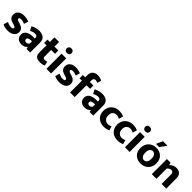

<svg xmlns="http://www.w3.org/2000/svg" viewBox="487 -2509 4308 4308"><g transform="rotate(45 2641.0 -354.5)"><path d="M354 -357Q327 -370 297 -377.5Q267 -385 239 -385Q213 -385 197 -376Q181 -367 181 -351Q181 -334 196.5 -322.5Q212 -311 258 -298L288 -289Q348 -271 379 -236.5Q410 -202 410 -148Q410 -112 395 -82.5Q380 -53 352.5 -32Q325 -11 286.5 0Q248 11 201 11Q150 11 110.5 2Q71 -7 37 -24L69 -131Q98 -116 129.5 -106.5Q161 -97 194 -97Q232 -97 247.5 -108Q263 -119 263 -134Q263 -143 259.5 -149.5Q256 -156 247 -162Q238 -168 221.5 -173.5Q205 -179 179 -187L148 -196Q89 -215 62 -248.5Q35 -282 35 -339Q35 -372 48 -399.5Q61 -427 85.5 -447.5Q110 -468 145.5 -479.5Q181 -491 227 -491Q273 -491 312.5 -482.5Q352 -474 384 -459Z M511 -438Q552 -462 603.5 -476.5Q655 -491 709 -491Q798 -491 852 -448Q906 -405 906 -311V0H793L780 -48H776Q756 -22 720.5 -5.5Q685 11 637 11Q596 11 565.5 -1Q535 -13 515 -33Q495 -53 484.5 -80.5Q474 -108 474 -139Q474 -181 492.5 -211Q511 -241 542.5 -260Q574 -279 616.5 -288Q659 -297 707 -297H757V-323Q757 -350 738 -364.5Q719 -379 684 -379Q654 -379 625 -370Q596 -361 561 -341ZM758 -207 725 -206Q697 -205 678 -200Q659 -195 647.5 -187.5Q636 -180 631 -169.5Q626 -159 626 -148Q626 -117 644.5 -105.5Q663 -94 687 -94Q711 -94 730.5 -108Q750 -122 758 -139Z M1321 -374H1198V-171Q1198 -138 1212.5 -125Q1227 -112 1253 -112Q1273 -112 1293 -116Q1313 -120 1324 -127L1346 -26Q1329 -17 1294.5 -8.5Q1260 0 1221 0Q1128 0 1089.5 -36Q1051 -72 1051 -145V-374H976V-480H1051V-626H1198V-480H1321Z M1423 0V-480H1571V0ZM1497 -574Q1459 -574 1439 -595.5Q1419 -617 1419 -647Q1419 -677 1439.5 -698.5Q1460 -720 1497 -720Q1534 -720 1554.5 -699Q1575 -678 1575 -647Q1575 -616 1555 -595Q1535 -574 1497 -574Z M1994 -357Q1967 -370 1937 -377.5Q1907 -385 1879 -385Q1853 -385 1837 -376Q1821 -367 1821 -351Q1821 -334 1836.5 -322.5Q1852 -311 1898 -298L1928 -289Q1988 -271 2019 -236.5Q2050 -202 2050 -148Q2050 -112 2035 -82.5Q2020 -53 1992.5 -32Q1965 -11 1926.5 0Q1888 11 1841 11Q1790 11 1750.5 2Q1711 -7 1677 -24L1709 -131Q1738 -116 1769.5 -106.5Q1801 -97 1834 -97Q1872 -97 1887.5 -108Q1903 -119 1903 -134Q1903 -143 1899.5 -149.5Q1896 -156 1887 -162Q1878 -168 1861.5 -173.5Q1845 -179 1819 -187L1788 -196Q1729 -215 1702 -248.5Q1675 -282 1675 -339Q1675 -372 1688 -399.5Q1701 -427 1725.5 -447.5Q1750 -468 1785.5 -479.5Q1821 -491 1867 -491Q1913 -491 1952.5 -482.5Q1992 -474 2024 -459Z M2342 -715Q2381 -715 2417.5 -705Q2454 -695 2481 -679L2452 -584Q2436 -592 2419.5 -597.5Q2403 -603 2383 -603Q2351 -603 2335.5 -585Q2320 -567 2320 -523V-480H2433V-374H2320V0H2173V-374H2099V-480H2173V-551Q2173 -632 2220 -673.5Q2267 -715 2342 -715Z M2513 -438Q2554 -462 2605.5 -476.5Q2657 -491 2711 -491Q2800 -491 2854 -448Q2908 -405 2908 -311V0H2795L2782 -48H2778Q2758 -22 2722.5 -5.5Q2687 11 2639 11Q2598 11 2567.5 -1Q2537 -13 2517 -33Q2497 -53 2486.5 -80.5Q2476 -108 2476 -139Q2476 -181 2494.5 -211Q2513 -241 2544.5 -260Q2576 -279 2618.5 -288Q2661 -297 2709 -297H2759V-323Q2759 -350 2740 -364.5Q2721 -379 2686 -379Q2656 -379 2627 -370Q2598 -361 2563 -341ZM2760 -207 2727 -206Q2699 -205 2680 -200Q2661 -195 2649.5 -187.5Q2638 -180 2633 -169.5Q2628 -159 2628 -148Q2628 -117 2646.5 -105.5Q2665 -94 2689 -94Q2713 -94 2732.5 -108Q2752 -122 2760 -139Z M3275 -97Q3307 -97 3331.5 -105.5Q3356 -114 3369 -121L3396 -21Q3379 -11 3339 0Q3299 11 3251 11Q3195 11 3147.5 -5Q3100 -21 3065.5 -52.5Q3031 -84 3011 -130.5Q2991 -177 2991 -238Q2991 -294 3010 -340.5Q3029 -387 3064 -420.5Q3099 -454 3147 -472.5Q3195 -491 3254 -491Q3285 -491 3321.5 -484Q3358 -477 3396 -457L3365 -356Q3345 -368 3320.5 -376Q3296 -384 3271 -384Q3213 -384 3177 -348.5Q3141 -313 3141 -242Q3141 -202 3153 -174.5Q3165 -147 3184 -129.5Q3203 -112 3227 -104.5Q3251 -97 3275 -97Z M3713 -97Q3745 -97 3769.5 -105.5Q3794 -114 3807 -121L3834 -21Q3817 -11 3777 0Q3737 11 3689 11Q3633 11 3585.5 -5Q3538 -21 3503.5 -52.5Q3469 -84 3449 -130.5Q3429 -177 3429 -238Q3429 -294 3448 -340.5Q3467 -387 3502 -420.5Q3537 -454 3585 -472.5Q3633 -491 3692 -491Q3723 -491 3759.5 -484Q3796 -477 3834 -457L3803 -356Q3783 -368 3758.5 -376Q3734 -384 3709 -384Q3651 -384 3615 -348.5Q3579 -313 3579 -242Q3579 -202 3591 -174.5Q3603 -147 3622 -129.5Q3641 -112 3665 -104.5Q3689 -97 3713 -97Z M3913 0V-480H4061V0ZM3987 -574Q3949 -574 3929 -595.5Q3909 -617 3909 -647Q3909 -677 3929.5 -698.5Q3950 -720 3987 -720Q4024 -720 4044.5 -699Q4065 -678 4065 -647Q4065 -616 4045 -595Q4025 -574 3987 -574Z M4669 -243Q4669 -184 4649.5 -137Q4630 -90 4596 -57Q4562 -24 4516 -6.5Q4470 11 4417 11Q4364 11 4318.5 -5.5Q4273 -22 4240 -53Q4207 -84 4188 -129.5Q4169 -175 4169 -233Q4169 -294 4188.5 -342Q4208 -390 4242 -423Q4276 -456 4322 -473.5Q4368 -491 4421 -491Q4474 -491 4519.5 -475Q4565 -459 4598 -427.5Q4631 -396 4650 -350Q4669 -304 4669 -243ZM4517 -238Q4517 -277 4509 -304.5Q4501 -332 4487 -349.5Q4473 -367 4455 -375Q4437 -383 4418 -383Q4399 -383 4381.5 -376Q4364 -369 4350.5 -352Q4337 -335 4329 -307.5Q4321 -280 4321 -238Q4321 -165 4351 -131Q4381 -97 4420 -97Q4439 -97 4456.5 -104.5Q4474 -112 4487.5 -128.5Q4501 -145 4509 -172Q4517 -199 4517 -238ZM4453 -546H4351L4421 -700H4564Z M4914 0H4766V-480H4881L4898 -420Q4930 -453 4970 -472Q5010 -491 5057 -491Q5138 -491 5181 -447Q5224 -403 5224 -318V0H5076V-303Q5076 -338 5059.5 -358.5Q5043 -379 5011 -379Q4987 -379 4960.5 -365Q4934 -351 4914 -328Z"/></g></svg>

Font: Mukta Mahee ExtraBold
Style: Regular
Weight: 800
Designer: Shuchita Grover, Noopur Datye, Girish Dalvi, Yashodeep Gholap
Foundry: Ek Type
Version: Version 2.538;PS 1.000;hotconv 16.6.51;makeotf.lib2.5.65220;